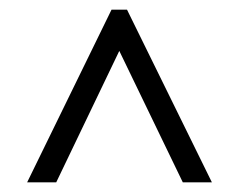

<svg xmlns="http://www.w3.org/2000/svg" viewBox="-20 -720 493 396"><path d="M210 -700H242L417 -344H357L213 -642H239L96 -344H36Z"/></svg>

Font: Pathway Extreme Condensed Light
Style: Regular
Weight: 300
Width: 3
Version: Version 1.001;gftools[0.9.26]